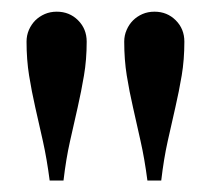

<svg xmlns="http://www.w3.org/2000/svg" viewBox="-20 -716 369 332"><path d="M65.9 -403.8Q61 -441.4 54.2 -471.9Q47.4 -502.4 41 -530.3Q34.7 -558.1 30.3 -585.4Q25.9 -612.8 25.9 -644Q25.9 -654.8 30 -664.3Q34.2 -673.8 41 -680.7Q47.9 -687.5 57.4 -691.7Q66.9 -695.8 78.1 -695.8Q100.1 -695.8 115 -680.9Q129.9 -666 129.9 -644Q129.9 -612.8 125.2 -585.4Q120.6 -558.1 114.3 -530.3Q107.9 -502.4 101.1 -471.9Q94.2 -441.4 89.8 -403.8ZM234.9 -403.8Q230 -441.4 223.1 -471.9Q216.3 -502.4 210 -530.3Q203.6 -558.1 199.2 -585.4Q194.8 -612.8 194.8 -644Q194.8 -654.8 199 -664.3Q203.1 -673.8 210 -680.7Q216.8 -687.5 226.3 -691.7Q235.8 -695.8 247.1 -695.8Q269 -695.8 283.9 -680.9Q298.8 -666 298.8 -644Q298.8 -612.8 294.2 -585.4Q289.6 -558.1 283.2 -530.3Q276.9 -502.4 270 -471.9Q263.2 -441.4 258.8 -403.8Z"/></svg>

Font: Warasṭra
Style: Regular
Weight: 400
Designer: R.S. Wihananto
Foundry: R.S. Wihananto
Version: Version 2.0.1